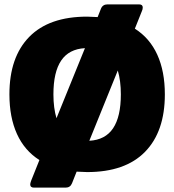

<svg xmlns="http://www.w3.org/2000/svg" viewBox="-20 -771 796 877"><path d="M733 -340Q733 -170 642.5 -77.5Q552 15 378 15Q362 15 330 13L309 66Q301 86 280 86H135Q118 86 118 71Q118 67 122 55L160 -40Q92 -83 57.5 -159Q23 -235 23 -340Q23 -510 113.5 -602.5Q204 -695 378 -695Q394 -695 426 -693L441 -731Q449 -751 471 -751H615Q632 -751 632 -737Q632 -728 628 -720L596 -640Q664 -597 698.5 -521Q733 -445 733 -340ZM238 -231 368 -551Q295 -547 259.5 -494.5Q224 -442 224 -340Q224 -278 238 -231ZM532 -340Q532 -402 518 -449L388 -128Q461 -132 496.5 -185Q532 -238 532 -340Z"/></svg>

Font: Mitr SemiBold
Style: Regular
Weight: 600
Designer: Thanarat Vachiruckul
Foundry: Cadson Demak
Version: Version 1.002